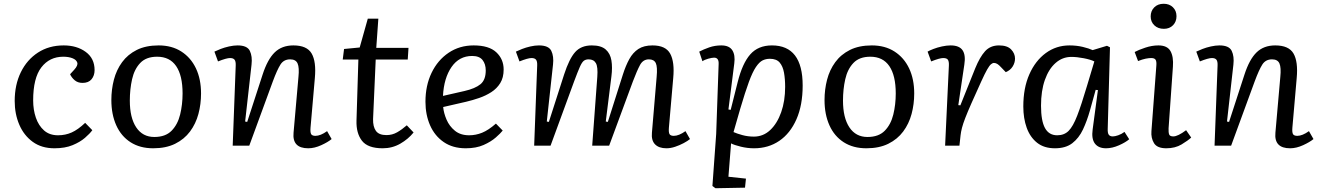

<svg xmlns="http://www.w3.org/2000/svg" viewBox="-20 -773 7012 1019"><path d="M318 -532Q388 -532 435 -497.5Q482 -463 482 -401Q482 -372 466 -352.5Q450 -333 418 -333Q393 -333 376.5 -347Q360 -361 352 -379L374 -403Q395 -426 390 -441Q385 -456 364.5 -464Q344 -472 316 -472Q243 -472 199.5 -415.5Q156 -359 156 -240Q156 -190 170.5 -148Q185 -106 214 -80.5Q243 -55 288 -55Q327 -55 360.5 -70Q394 -85 432 -121L470 -82Q457 -64 431 -41.5Q405 -19 365 -2.5Q325 14 269 14Q201 14 154 -20Q107 -54 82.5 -111Q58 -168 58 -237Q58 -323 90.5 -389.5Q123 -456 181.5 -494Q240 -532 318 -532Z M793 14Q723 14 673 -18Q623 -50 597 -108Q571 -166 571 -242Q571 -298 584.5 -350Q598 -402 628 -443Q658 -484 706 -508Q754 -532 822 -532Q892 -532 942.5 -499.5Q993 -467 1020 -410Q1047 -353 1047 -277Q1047 -220 1033 -168Q1019 -116 988.5 -75Q958 -34 909.5 -10Q861 14 793 14ZM799 -46Q858 -46 890.5 -79Q923 -112 936 -165Q949 -218 949 -277Q949 -372 915 -422Q881 -472 814 -472Q756 -472 724.5 -439Q693 -406 681 -352.5Q669 -299 669 -239Q669 -148 703 -97Q737 -46 799 -46Z M1740 -35Q1721 -19 1685 -2.5Q1649 14 1616 14Q1530 14 1538 -69L1564 -365Q1569 -414 1559.5 -436Q1550 -458 1520 -458Q1486 -458 1468.5 -430.5Q1451 -403 1428 -341L1303 0H1215L1231 -425Q1232 -447 1225 -456Q1218 -465 1201 -465Q1182 -465 1137 -447L1118 -499Q1130 -505 1150.5 -513Q1171 -521 1195.5 -526.5Q1220 -532 1241 -532Q1292 -532 1306 -503Q1320 -474 1315 -430L1281 -128L1292 -126L1374 -378Q1400 -458 1438 -495Q1476 -532 1537 -532Q1609 -532 1634 -489Q1659 -446 1651 -359L1628 -95Q1626 -70 1631.5 -61Q1637 -52 1654 -52Q1681 -52 1716 -77Z M1806 -513 1889 -521 1932 -674H1988L1977 -519H2148L2144 -457H1974L1960 -141Q1959 -101 1975 -78.5Q1991 -56 2031 -56Q2062 -56 2088 -71Q2114 -86 2139 -108L2175 -70Q2147 -35 2104.5 -10.5Q2062 14 2011 14Q1932 14 1901 -26Q1870 -66 1872 -133L1882 -457H1799Z M2494 -532Q2575 -532 2614 -495.5Q2653 -459 2653 -404Q2653 -361 2635 -332Q2617 -303 2587.5 -284Q2558 -265 2523 -253Q2488 -241 2454 -233L2332 -205Q2335 -173 2350 -138Q2365 -103 2394.5 -79Q2424 -55 2470 -55Q2505 -55 2538.5 -68.5Q2572 -82 2612 -117L2648 -80Q2637 -66 2611.5 -43.5Q2586 -21 2546.5 -3.5Q2507 14 2452 14Q2383 14 2335 -19Q2287 -52 2262.5 -108Q2238 -164 2238 -233Q2238 -319 2270.5 -386.5Q2303 -454 2361 -493Q2419 -532 2494 -532ZM2558 -399Q2558 -433 2541 -454.5Q2524 -476 2486 -476Q2417 -476 2376.5 -417.5Q2336 -359 2331 -264L2445 -290Q2502 -303 2530 -326Q2558 -349 2558 -399Z M3150 -365Q3154 -418 3142.5 -438Q3131 -458 3104 -458Q3088 -458 3078 -450Q3068 -442 3057 -417Q3046 -392 3027 -341L2902 0H2815L2831 -425Q2832 -447 2825 -456Q2818 -465 2801 -465Q2782 -465 2737 -447L2718 -499Q2730 -505 2750.5 -513Q2771 -521 2795 -526.5Q2819 -532 2840 -532Q2892 -532 2906 -503Q2920 -474 2915 -430L2882 -128L2893 -126L2974 -378Q3001 -461 3032.5 -496.5Q3064 -532 3121 -532Q3170 -532 3194.5 -510.5Q3219 -489 3225 -452Q3231 -415 3225 -368L3195 -128L3206 -126L3286 -378Q3301 -425 3320 -459.5Q3339 -494 3368 -513Q3397 -532 3443 -532Q3513 -532 3537 -488Q3561 -444 3553 -359L3530 -95Q3528 -70 3533.5 -61Q3539 -52 3556 -52Q3583 -52 3618 -77L3642 -35Q3630 -25 3608.5 -13.5Q3587 -2 3563 6Q3539 14 3517 14Q3477 14 3456.5 -7Q3436 -28 3440 -69L3465 -365Q3470 -418 3460.5 -438Q3451 -458 3424 -458Q3393 -458 3377 -428.5Q3361 -399 3339 -341L3213 0H3123Z M3794 -432Q3796 -467 3770 -467Q3759 -467 3739 -461.5Q3719 -456 3708 -448L3691 -499Q3714 -511 3744 -521.5Q3774 -532 3808 -532Q3850 -532 3866.5 -506.5Q3883 -481 3877 -436L3846 -192L3858 -190L3895 -337Q3920 -437 3962 -484.5Q4004 -532 4077 -532Q4240 -532 4240 -319Q4240 -215 4207 -140Q4174 -65 4116 -25.5Q4058 14 3982 14Q3947 14 3912 5.5Q3877 -3 3860 -12L3846 165L3939 175L3934 223L3777 226L3761 214L3781 -62ZM4066 -461Q4045 -461 4027.5 -452.5Q4010 -444 3992 -417.5Q3974 -391 3954.5 -338Q3935 -285 3909 -197L3873 -72Q3891 -64 3920 -56Q3949 -48 3981 -48Q4031 -48 4068 -83Q4105 -118 4126 -177.5Q4147 -237 4147 -312Q4147 -353 4141 -387Q4135 -421 4118 -441Q4101 -461 4066 -461Z M4578 14Q4508 14 4458 -18Q4408 -50 4382 -108Q4356 -166 4356 -242Q4356 -298 4369.5 -350Q4383 -402 4413 -443Q4443 -484 4491 -508Q4539 -532 4607 -532Q4677 -532 4727.5 -499.5Q4778 -467 4805 -410Q4832 -353 4832 -277Q4832 -220 4818 -168Q4804 -116 4773.5 -75Q4743 -34 4694.5 -10Q4646 14 4578 14ZM4584 -46Q4643 -46 4675.5 -79Q4708 -112 4721 -165Q4734 -218 4734 -277Q4734 -372 4700 -422Q4666 -472 4599 -472Q4541 -472 4509.5 -439Q4478 -406 4466 -352.5Q4454 -299 4454 -239Q4454 -148 4488 -97Q4522 -46 4584 -46Z M5016 -425Q5017 -446 5011 -455.5Q5005 -465 4986 -465Q4967 -465 4922 -447L4903 -499Q4913 -505 4933.5 -513Q4954 -521 4979 -526.5Q5004 -532 5025 -532Q5071 -532 5088.5 -506.5Q5106 -481 5098 -430L5066 -215L5077 -214L5156 -411Q5180 -470 5208 -501Q5236 -532 5282 -532Q5326 -532 5346.5 -510.5Q5367 -489 5367 -462Q5367 -440 5354.5 -420Q5342 -400 5318 -390L5292 -417Q5283 -427 5274 -433Q5265 -439 5255 -439Q5248 -439 5239.5 -432Q5231 -425 5219 -404Q5207 -383 5187 -339Q5156 -271 5135.5 -224.5Q5115 -178 5103 -147Q5091 -116 5085.5 -94.5Q5080 -73 5078 -55L5072 0H4996Z M5859 -90Q5858 -67 5864.5 -58Q5871 -49 5886 -49Q5897 -49 5914.5 -55Q5932 -61 5948 -73L5973 -34Q5955 -18 5919 -2Q5883 14 5850 14Q5810 14 5791 -11Q5772 -36 5779 -86L5807 -295L5795 -296L5765 -188Q5749 -131 5727.5 -85.5Q5706 -40 5671 -13Q5636 14 5579 14Q5521 14 5484 -15.5Q5447 -45 5429 -95Q5411 -145 5411 -208Q5411 -306 5443 -378.5Q5475 -451 5530.5 -491.5Q5586 -532 5656 -532Q5694 -532 5727 -524Q5760 -516 5779 -507L5855 -530L5871 -522ZM5591 -55Q5628 -55 5651.5 -78.5Q5675 -102 5697 -159Q5719 -216 5749 -317L5788 -447Q5768 -457 5731.5 -464Q5695 -471 5666 -471Q5619 -471 5582.5 -439Q5546 -407 5525.5 -349Q5505 -291 5505 -212Q5505 -132 5526 -93.5Q5547 -55 5591 -55Z M6087 -686Q6087 -715 6106 -734Q6125 -753 6156 -753Q6186 -753 6205 -734.5Q6224 -716 6224 -687Q6224 -658 6205.5 -639Q6187 -620 6157 -620Q6126 -620 6106.5 -638.5Q6087 -657 6087 -686ZM6117 -424Q6119 -447 6113 -456Q6107 -465 6090 -465Q6077 -465 6060 -461.5Q6043 -458 6020 -449L6002 -497Q6022 -508 6058 -520Q6094 -532 6128 -532Q6175 -532 6192 -502Q6209 -472 6205 -419L6182 -92Q6181 -70 6185 -59.5Q6189 -49 6207 -49Q6231 -49 6275 -82L6302 -43Q6285 -27 6251 -6.5Q6217 14 6170 14Q6121 14 6104.5 -13.5Q6088 -41 6091 -77Z M6951 -35Q6932 -19 6896 -2.5Q6860 14 6827 14Q6741 14 6749 -69L6775 -365Q6780 -414 6770.5 -436Q6761 -458 6731 -458Q6697 -458 6679.5 -430.5Q6662 -403 6639 -341L6514 0H6426L6442 -425Q6443 -447 6436 -456Q6429 -465 6412 -465Q6393 -465 6348 -447L6329 -499Q6341 -505 6361.5 -513Q6382 -521 6406.5 -526.5Q6431 -532 6452 -532Q6503 -532 6517 -503Q6531 -474 6526 -430L6492 -128L6503 -126L6585 -378Q6611 -458 6649 -495Q6687 -532 6748 -532Q6820 -532 6845 -489Q6870 -446 6862 -359L6839 -95Q6837 -70 6842.5 -61Q6848 -52 6865 -52Q6892 -52 6927 -77Z"/></svg>

Font: Literata 7pt
Style: Italic
Weight: 400
Italic angle: -2°
Designer: Latin by Veronika Burian and Jose Scaglione. Greek by Irene Vlachou. Cyrillic by Vera Evstafieva
Foundry: TypeTogether
Version: Version 3.002